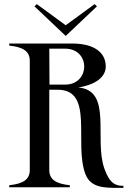

<svg xmlns="http://www.w3.org/2000/svg" viewBox="-20 -912 639 935"><path d="M489 -89C436 -234 530 -472 361 -486C449 -500 495 -539 495 -588C495 -656 439 -700 332 -700H25V-690C90 -683 125 -664 125 -616V-84C125 -36 90 -17 25 -10V0H320V-10C255 -17 220 -36 220 -84V-475H261C440 -475 339 -214 396 -64C421 1 484 3 556 3H581V-7C544 -7 515 -17 489 -89ZM297 -500H221L220 -675H297C359 -675 390 -632 390 -588C390 -544 359 -500 297 -500ZM148 -881 300 -737 452 -881 441 -892 300 -789 159 -892Z"/></svg>

Font: Sprat Condesed
Style: Regular
Weight: 400
Width: 3
Designer: Ethan Nakache
Foundry: Collletttivo
Version: Version 2.000;Glyphs 3.2 (3217)